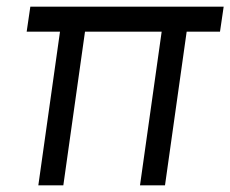

<svg xmlns="http://www.w3.org/2000/svg" viewBox="-20 -556 691 576"><path d="M170 0 235 -461H465L400 0H475L540 -461H640L651 -536H71L60 -461H160L95 0Z"/></svg>

Font: Plus Jakarta Sans
Style: Italic
Weight: 400
Italic angle: -8°
Designer: Gumpita Rahayu
Foundry: Tokotype
Version: Version 2.071;gftools[0.9.30]